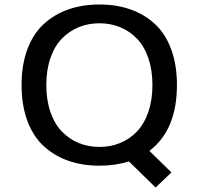

<svg xmlns="http://www.w3.org/2000/svg" viewBox="-20 -726 890 854"><path d="M422.5 11Q347.5 11 285.2 -10.5Q223 -32 175.8 -74.8Q128.5 -117.5 102.2 -187.2Q76 -257 76 -348Q76 -438.5 102.2 -508Q128.5 -577.5 175.8 -620.2Q223 -663 285.2 -684.5Q347.5 -706 422.5 -706Q497.5 -706 559.2 -684.5Q621 -663 668 -620.2Q715 -577.5 741 -508Q767 -438.5 767 -348Q767 -147.5 644.5 -55L742.5 41L672 108L553.5 -8Q492 11 422.5 11ZM422.5 -72.5Q472 -72.5 514.5 -90Q557 -107.5 589.2 -141.2Q621.5 -175 639.8 -228Q658 -281 658 -348Q658 -414.5 639.8 -467.5Q621.5 -520.5 589.2 -554Q557 -587.5 514.5 -605Q472 -622.5 422.5 -622.5Q372.5 -622.5 330 -605Q287.5 -587.5 255 -554Q222.5 -520.5 204.2 -467.5Q186 -414.5 186 -348Q186 -281 204.2 -228Q222.5 -175 255 -141.2Q287.5 -107.5 330 -90Q372.5 -72.5 422.5 -72.5Z"/></svg>

Font: League Mono Wide
Style: Regular
Weight: 400
Width: 8
Designer: Tyler Finck
Foundry: The League of Moveable Type / Tyler Finck
Version: Version 2.210